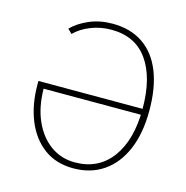

<svg xmlns="http://www.w3.org/2000/svg" viewBox="-102 -768 848 876"><g transform="rotate(15 322.0 -330.0)"><path d="M320 12Q238 12 181 -30.5Q124 -73 94 -147Q64 -221 64 -316Q64 -320 64 -324Q64 -328 64 -332H560V-304H96Q97 -217 126 -152.5Q155 -88 205 -52Q255 -16 320 -16Q431 -16 493.5 -100.5Q556 -185 556 -332Q556 -479 497.5 -561.5Q439 -644 326 -644Q275 -644 229.5 -626Q184 -608 154 -578L134 -598Q166 -630 215 -651Q264 -672 324 -672Q409 -672 468 -632Q527 -592 557.5 -516Q588 -440 588 -332Q588 -224 555 -147Q522 -70 462 -29Q402 12 320 12Z"/></g></svg>

Font: Source Sans 3 Variable
Style: Regular
Weight: 200
Designer: Paul D. Hunt
Foundry: Adobe Systems Incorporated
Version: Version 3.026